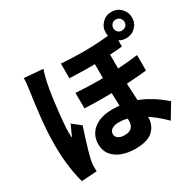

<svg xmlns="http://www.w3.org/2000/svg" viewBox="-196 -1087 1391 1370"><g transform="rotate(-30 500.0 -402.5)"><path d="M725 -672Q725 -634 725 -591.5Q725 -549 725 -509Q725 -469 725 -436Q725 -382 727 -335.5Q729 -289 731.5 -247Q734 -205 736 -166.5Q738 -128 738 -93Q738 -25 693.5 17.5Q649 60 547 60Q488 60 439.5 42.5Q391 25 361.5 -11Q332 -47 332 -103Q332 -150 356.5 -187Q381 -224 427.5 -245.5Q474 -267 541 -267Q619 -267 683 -249.5Q747 -232 796 -205.5Q845 -179 880 -152.5Q915 -126 936 -108L864 12Q816 -37 761 -77Q706 -117 649 -140.5Q592 -164 537 -164Q499 -164 478.5 -149.5Q458 -135 458 -113Q458 -88 477.5 -75.5Q497 -63 528 -63Q556 -63 572.5 -71.5Q589 -80 597.5 -96.5Q606 -113 606 -135Q606 -159 604.5 -193.5Q603 -228 601 -268.5Q599 -309 598 -351Q597 -393 597 -432Q597 -474 597 -521.5Q597 -569 597 -609.5Q597 -650 597 -672ZM374 -500Q470 -493 560.5 -493Q651 -493 734 -499Q817 -505 890 -514V-387Q825 -379 741 -374.5Q657 -370 564 -369Q471 -368 375 -372ZM389 -733Q484 -726 561 -726Q638 -726 704 -730.5Q770 -735 827 -743V-621Q770 -615 704.5 -611.5Q639 -608 562 -608Q485 -608 389 -612ZM262 -763Q258 -752 252.5 -732.5Q247 -713 242.5 -694.5Q238 -676 236 -667Q232 -649 226 -614Q220 -579 214 -534Q208 -489 203 -442Q198 -395 194.5 -353Q191 -311 191 -282Q191 -274 191.5 -259Q192 -244 194 -235Q200 -251 207 -266.5Q214 -282 221.5 -297.5Q229 -313 235 -328L303 -274Q289 -231 274.5 -185.5Q260 -140 248.5 -99.5Q237 -59 231 -31Q229 -21 227 -6.5Q225 8 225 16Q225 24 225 36Q225 48 226 60L100 68Q84 17 72 -66.5Q60 -150 60 -252Q60 -309 64 -370.5Q68 -432 74.5 -489.5Q81 -547 87.5 -594.5Q94 -642 98 -670Q101 -691 104.5 -720.5Q108 -750 108 -776ZM839 -764Q839 -744 852 -731.5Q865 -719 884 -719Q904 -719 917.5 -731.5Q931 -744 931 -764Q931 -783 917.5 -796.5Q904 -810 884 -810Q865 -810 852 -796.5Q839 -783 839 -764ZM776 -764Q776 -809 807.5 -841Q839 -873 884 -873Q930 -873 961.5 -841Q993 -809 993 -764Q993 -718 961.5 -687Q930 -656 884 -656Q839 -656 807.5 -687Q776 -718 776 -764Z"/></g></svg>

Font: Noto Sans JP Thin ExtraBold
Style: Regular
Weight: 800
Version: Version 2.004-H2;hotconv 1.0.118;makeotfexe 2.5.65603